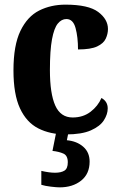

<svg xmlns="http://www.w3.org/2000/svg" viewBox="-20 -569 516 827"><path d="M264 10Q196 10 145 -16Q94 -42 66 -102.5Q38 -163 38 -266Q38 -374 68 -436Q98 -498 148.5 -523.5Q199 -549 262 -549Q361 -549 403 -517.5Q445 -486 445 -444Q445 -423 435.5 -402.5Q426 -382 398.5 -369Q371 -356 316 -356Q316 -409 305.5 -448Q295 -487 266 -487Q245 -487 229 -467.5Q213 -448 204 -400Q195 -352 195 -267Q195 -166 218 -114.5Q241 -63 293 -63Q338 -63 370 -87.5Q402 -112 417 -147Q444 -132 444 -102Q444 -77 427.5 -51Q411 -25 371.5 -7.5Q332 10 264 10ZM237 238Q224 238 199 235Q174 232 158 227V167Q192 175 217 175Q243 175 257.5 166Q272 157 272 130Q272 101 253 92.5Q234 84 206 81L224 -9H277L268 35Q311 39 338.5 63Q366 87 366 127Q366 180 329.5 209Q293 238 237 238Z"/></svg>

Font: Noto Serif Thai Condensed ExtraBold
Style: Regular
Weight: 800
Width: 3
Designer: Monotype Design Team
Foundry: Monotype Imaging Inc.
Version: Version 2.002; ttfautohint (v1.8.4.7-5d5b)